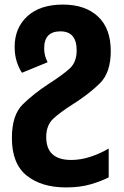

<svg xmlns="http://www.w3.org/2000/svg" viewBox="-20 -579 540 839"><path d="M268 240Q331 240 377.5 226Q424 212 455 196V70Q418 92 375.5 106Q333 120 291 120Q182 120 182 20Q182 -32 213 -60.5Q244 -89 296 -122Q369 -168 416.5 -215Q464 -262 464 -356Q464 -455 408 -507Q352 -559 255 -559Q155 -559 99.5 -508Q44 -457 44 -374Q44 -338 53.5 -309Q63 -280 76 -261L188 -307Q181 -321 177 -335.5Q173 -350 173 -368Q173 -442 244 -442Q315 -442 315 -359Q315 -308 285.5 -280.5Q256 -253 189 -210Q128 -170 80 -123.5Q32 -77 32 24Q32 137 97 188.5Q162 240 268 240Z"/></svg>

Font: Noto Sans Mono Condensed Extra
Style: Regular
Weight: 800
Width: 3
Designer: Monotype Design Team
Foundry: Monotype Imaging Inc.
Version: Version 1.900